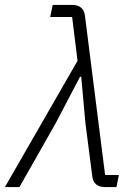

<svg xmlns="http://www.w3.org/2000/svg" viewBox="-57 -760 549 780"><path d="M258 -513 236 -691H147L157 -740H236Q282 -740 288 -697L370 -49H426L416 0H370Q324 0 318 -43L290 -260L273 -448H268L169 -259L22 0H-37Z"/></svg>

Font: IBM Plex Sans Light
Style: Italic
Weight: 300
Italic angle: -11.31°
Designer: Mike Abbink, Paul van der Laan, Pieter van Rosmalen
Foundry: Bold Monday
Version: Version 3.0